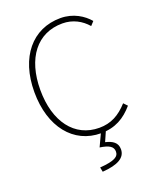

<svg xmlns="http://www.w3.org/2000/svg" viewBox="-174 -841 967 1182"><g transform="rotate(-20 309.5 -250.0)"><path d="M362 13C456 13 520 -26 575 -90L552 -114C497 -53 440 -22 364 -22C202 -22 101 -157 101 -365C101 -573 202 -704 368 -704C436 -704 491 -673 530 -628L553 -653C516 -697 452 -739 368 -739C184 -739 62 -594 62 -365C62 -136 183 13 362 13ZM290 239C390 232 443 203 443 147C443 103 412 84 366 73L399 -2H367L323 92C383 101 409 117 409 150C409 183 381 202 284 209Z"/></g></svg>

Font: Source Han Sans JP VF
Style: Regular
Weight: 250
Designer: Ryoko NISHIZUKA 西塚涼子 (kana, bopomofo & ideographs); Paul D. Hunt (Latin, Greek & Cyrillic); Sandoll Communications 산돌커뮤니
Foundry: Adobe
Version: Version 2.004;hotconv 1.0.118;makeotfexe 2.5.65603